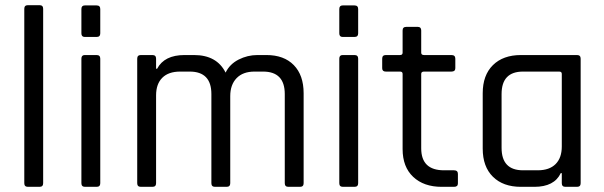

<svg xmlns="http://www.w3.org/2000/svg" viewBox="-20 -723 2336 743"><path d="M133 0H88Q74 0 74 -14V-689Q74 -703 88 -703H133Q147 -703 147 -689V-14Q147 0 133 0Z M295 -594V-688Q295 -702 308 -702H354Q368 -702 368 -688V-594Q368 -580 354 -580H308Q295 -580 295 -594ZM295 -14V-496Q295 -510 308 -510H354Q368 -510 368 -496V-14Q368 0 354 0H309Q295 0 295 -14Z M570 0H525Q511 0 511 -14V-496Q511 -510 525 -510H570Q584 -510 584 -496V-457H588Q616 -510 694 -510H731Q819 -510 853 -442Q869 -475 903.5 -492.5Q938 -510 976 -510H1011Q1079 -510 1117 -471Q1155 -432 1155 -362V-14Q1155 0 1141 0H1096Q1082 0 1082 -14V-359Q1082 -446 998 -446H965Q920 -446 895.5 -420.5Q871 -395 871 -351V-14Q871 0 857 0H812Q798 0 798 -14V-359Q798 -446 714 -446H677Q632 -446 608 -422Q584 -398 584 -354V-14Q584 0 570 0Z M1293 -594V-688Q1293 -702 1306 -702H1352Q1366 -702 1366 -688V-594Q1366 -580 1352 -580H1306Q1293 -580 1293 -594ZM1293 -14V-496Q1293 -510 1306 -510H1352Q1366 -510 1366 -496V-14Q1366 0 1352 0H1307Q1293 0 1293 -14Z M1528 -446H1473Q1459 -446 1459 -459V-496Q1459 -510 1473 -510H1528Q1538 -510 1538 -519V-605Q1538 -619 1552 -619H1597Q1610 -619 1610 -605V-519Q1610 -510 1621 -510H1727Q1742 -510 1742 -496V-459Q1742 -446 1727 -446H1621Q1610 -446 1610 -437V-149Q1610 -64 1698 -64H1737Q1752 -64 1752 -50V-13Q1752 0 1737 0H1689Q1620 0 1579 -38.5Q1538 -77 1538 -146V-437Q1538 -446 1528 -446Z M2048 0H1996Q1927 0 1887.5 -39Q1848 -78 1848 -148V-362Q1848 -432 1887.5 -471Q1927 -510 1996 -510H2213Q2227 -510 2227 -496V-14Q2227 0 2213 0H2168Q2154 0 2154 -14V-53H2150Q2125 0 2048 0ZM2154 -156V-437Q2154 -446 2144 -446H2004Q1921 -446 1921 -359V-151Q1921 -64 2004 -64H2061Q2106 -64 2130 -88Q2154 -112 2154 -156Z"/></svg>

Font: Rajdhani Medium
Style: Regular
Weight: 500
Designer: Satya Rajpurohit, Jyotish Sonowal
Foundry: Indian Type Foundry
Version: Version 1.201 February 1, 2022